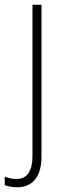

<svg xmlns="http://www.w3.org/2000/svg" viewBox="-54 -600 279 810"><path d="M19 190C78 190 121 151 121 62V-580H83V58C83 121 61 155 16 155C-1 155 -18 152 -34 145V181C-21 186 -3 190 19 190Z"/></svg>

Font: Noto Sans Tamil UI SemiCondensed ExtraLight
Style: Regular
Weight: 200
Width: 4
Designer: Jelle Bosma - Monotype Design Team
Foundry: Monotype Imaging Inc.
Version: Version 2.004